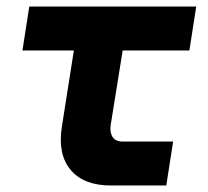

<svg xmlns="http://www.w3.org/2000/svg" viewBox="-20 -570 640 590"><path d="M321 0Q237 0 197 -48Q157 -96 170 -180L207 -415H49L70 -550H583L562 -415H357L320 -185Q317 -163 326 -149Q335 -135 357 -135H512L491 0Z"/></svg>

Font: JetBrains Mono ExtraBold
Style: Italic
Weight: 800
Italic angle: -9°
Monospace: yes
Designer: Philipp Nurullin, Konstantin Bulenkov
Foundry: JetBrains
Version: Version 2.305; ttfautohint (v1.8.4.7-5d5b)